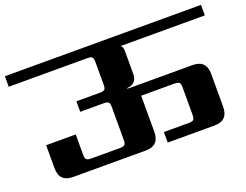

<svg xmlns="http://www.w3.org/2000/svg" viewBox="-118 -817 1298 1012"><g transform="rotate(-20 531.0 -311.0)"><path d="M1081 -622V-563H609Q621 -554 621 -530V-404Q621 -346 565 -343V-340Q573 -340 577 -339H930Q1007 -339 1007 -262V-77Q1007 0 930 0H668V-59H808Q827 -59 834 -65.5Q841 -72 841 -91V-248Q841 -267 834 -273.5Q827 -280 808 -280H621V-77Q621 0 544 0H138Q61 0 61 -77V-206H227V-91Q227 -72 234 -65.5Q241 -59 260 -59H422Q441 -59 448 -65.5Q455 -72 455 -91V-278Q455 -297 448.5 -303.5Q442 -310 422 -310H290V-369H422Q442 -369 448.5 -375.5Q455 -382 455 -402V-531Q455 -550 448.5 -556.5Q442 -563 422 -563H-19V-622Z"/></g></svg>

Font: Sarpanch
Style: Bold
Weight: 700
Designer: Manushi Parikh (Devanagari and Latin), Jyotish Sonowal (Devanagari)
Foundry: Indian Type Foundry
Version: Version 2.004;PS 1.0;hotconv 1.0.78;makeotf.lib2.5.61930; tt